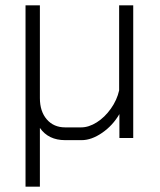

<svg xmlns="http://www.w3.org/2000/svg" viewBox="-20 -519 603 722"><path d="M481 -499V0H429V-90Q404 -47 364 -19.5Q324 8 287 8H225Q162 8 130 -38V183H76V-499H130V-150Q130 -100 156 -70Q182 -40 225 -40H285Q314 -40 344 -59Q374 -78 397 -110.5Q420 -143 428 -179V-499Z"/></svg>

Font: Bai Jamjuree Light
Style: Regular
Weight: 300
Designer: Katatrad Aksorn Co.,Ltd.
Foundry: Cadson Demak Co.,Ltd.
Version: Version 1.000; ttfautohint (v1.6)